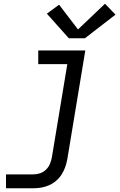

<svg xmlns="http://www.w3.org/2000/svg" viewBox="-20 -789 640 1024"><path d="M12 215V141H158Q176 141 194 135Q212 129 226 115Q240 101 247 83.5Q254 66 257 48L339 -447H184V-520H435L339 60Q335 81 328 101.5Q321 122 309 141Q297 160 279.5 175Q262 190 241.5 199Q221 208 200 211.5Q179 215 158 215ZM347 -585 230 -716 295 -764 396 -632 540 -769 596 -711 433 -585Z"/></svg>

Font: Iosevka SS04 Extended Oblique
Style: Regular
Weight: 400
Width: 7
Italic angle: -9°
Monospace: yes
Designer: Belleve Invis
Foundry: Belleve Invis
Version: Version 19.0.0; ttfautohint (v1.8.4)